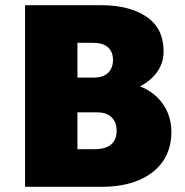

<svg xmlns="http://www.w3.org/2000/svg" viewBox="-20 -720 714 740"><path d="M76.5 0V-700H368.5Q479.5 -700 545 -655.2Q610.5 -610.5 610.5 -522Q610.5 -491 599 -465.8Q587.5 -440.5 567 -420.8Q546.5 -401 519.5 -387Q575 -366 607.8 -319.2Q640.5 -272.5 640.5 -211Q640.5 -145.5 607.8 -98.2Q575 -51 514.8 -25.5Q454.5 0 371.5 0ZM278.5 -145H344.5Q386.5 -145 408 -163.2Q429.5 -181.5 429.5 -216Q429.5 -249 410 -268Q390.5 -287 354.5 -287H278.5ZM278.5 -421H342.5Q365.5 -421 381.8 -429Q398 -437 406.8 -452.2Q415.5 -467.5 415.5 -489Q415.5 -520.5 396 -537.8Q376.5 -555 339.5 -555H278.5Z"/></svg>

Font: Geologica Roman Black
Style: Regular
Weight: 900
Designer: Sindre Bremnes, Frode Helland
Foundry: Monokrom Skriftforlag AS
Version: Version 1.010;gftools[0.9.28]